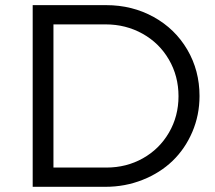

<svg xmlns="http://www.w3.org/2000/svg" viewBox="-20 -720 829 740"><path d="M389.2 -700.2Q489.7 -700.2 572.3 -654.5Q654.8 -608.9 701.9 -528.6Q749 -448.2 749 -350.1Q749 -276.4 721.2 -211.4Q693.4 -146.5 645.3 -100.1Q597.2 -53.7 529.8 -26.9Q462.4 0 386.2 0H106V-700.2ZM390.1 -74.2Q467.3 -74.2 530.8 -109.9Q594.2 -145.5 631.1 -208.7Q668 -272 668 -349.1Q668 -426.8 630.9 -490.5Q593.8 -554.2 529.3 -590.1Q464.8 -626 387.2 -626H186V-74.2Z"/></svg>

Font: Montserrat-Arabic Light
Style: Regular
Weight: 300
Designer: Mohamed Gaber
Foundry: Kief Type Foundry
Version: Version 5.008;PS 005.008;hotconv 1.0.88;makeotf.lib2.5.64775